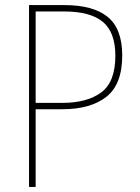

<svg xmlns="http://www.w3.org/2000/svg" viewBox="-20 -735 549 754"><path d="M94 -1V-715H233Q346 -715 403 -668.5Q460 -622 460 -517Q460 -404 398 -355Q336 -306 224 -306H120V-1ZM120 -331H225Q322 -331 377.5 -372Q433 -413 433 -516Q433 -608 384 -649Q335 -690 231 -690H120Z"/></svg>

Font: Noto Sans SemiCondensed Thin
Style: Regular
Weight: 100
Width: 4
Designer: Monotype Design Team
Foundry: Monotype Imaging Inc.
Version: Version 2.013; ttfautohint (v1.8.4.7-5d5b)